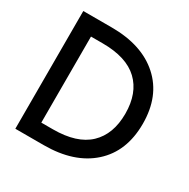

<svg xmlns="http://www.w3.org/2000/svg" viewBox="-158 -844 973 989"><g transform="rotate(30 328.0 -350.0)"><path d="M60.1 -700.2H229Q409.2 -700.2 512.7 -607.4Q616.2 -514.6 616.2 -350.1Q616.2 -185.5 512.7 -92.8Q409.2 0 229 0H60.1ZM160.2 -94.2H229Q371.6 -94.2 441.9 -161.1Q512.2 -228 512.2 -350.1Q512.2 -472.2 441.9 -539.1Q371.6 -606 229 -606H160.2Z"/></g></svg>

Font: TASA Explorer Medium
Style: Regular
Weight: 500
Designer: Weizhong Zhang
Foundry: Local Remote
Version: Version 1.000;Glyphs 3.1.2 (3151)